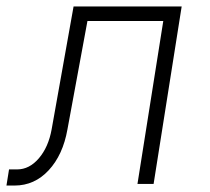

<svg xmlns="http://www.w3.org/2000/svg" viewBox="-30 -570 650 595"><path d="M-10 5 -2 -45H23Q61 -45 90.5 -79.5Q120 -114 130 -169L198 -550H533L446 0H396L476 -505H241L179 -169Q165 -90 121 -42.5Q77 5 15 5Z"/></svg>

Font: JetBrains Mono Thin
Style: Italic
Weight: 100
Italic angle: -9°
Monospace: yes
Designer: Philipp Nurullin, Konstantin Bulenkov
Foundry: JetBrains
Version: Version 2.305; ttfautohint (v1.8.4.7-5d5b)